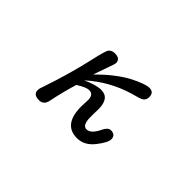

<svg xmlns="http://www.w3.org/2000/svg" viewBox="-62 -794 1124 1124"><g transform="rotate(45 500.0 -232.5)"><path d="M234.4 -14.6Q234.4 -30.3 244.1 -53.7Q298.8 -213.9 333 -366.2Q353.5 -458 363.3 -470.7Q377 -487.3 402.3 -487.3Q447.3 -487.3 447.3 -451.2L443.4 -434.6L399.4 -309.6Q490.2 -400.4 572.3 -445.3Q653.3 -487.3 688.5 -487.3Q725.6 -487.3 725.6 -448.2Q725.6 -423.8 708 -412.1Q697.3 -404.3 636.7 -388.7Q496.1 -346.7 386.7 -248Q454.1 -279.3 497.1 -279.3Q565.4 -279.3 565.4 -188.5L564.5 -149.4V-121.1Q564.5 -54.7 598.6 -54.7Q635.7 -54.7 665 -118.2Q681.6 -152.3 704.1 -152.3Q743.2 -152.3 743.2 -116.2Q743.2 -88.9 700.2 -34.2Q656.2 21.5 595.7 21.5Q482.4 21.5 482.4 -127.9L484.4 -183.6Q484.4 -228.5 447.3 -228.5Q423.8 -228.5 373 -196.3Q345.7 -105.5 329.1 -22.5Q320.3 21.5 282.2 21.5Q234.4 21.5 234.4 -14.6Z"/></g></svg>

Font: FakePearl
Style: Regular
Weight: 400
Version: Version 1.2